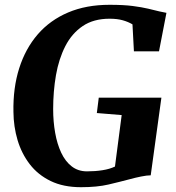

<svg xmlns="http://www.w3.org/2000/svg" viewBox="-20 -772 734 800"><path d="M317.5 8Q244 8 191 -17.8Q138 -43.5 104 -87.8Q70 -132 53.2 -188.2Q36.5 -244.5 36 -305.5Q34 -405.5 60 -487.5Q86 -569.5 137.2 -628.8Q188.5 -688 263.8 -720Q339 -752 436.5 -752Q495 -752 533.2 -747Q571.5 -742 597.5 -735.8Q623.5 -729.5 644 -724.5Q651.5 -723 658.8 -721.5Q666 -720 673.5 -718.5L642.5 -558H538L532 -670.5Q514.5 -681 491.5 -687.5Q468.5 -694 436.5 -694Q370 -694 324.8 -663.5Q279.5 -633 252.2 -579.8Q225 -526.5 213.2 -459Q201.5 -391.5 201.5 -317Q201.5 -265.5 209.8 -218.8Q218 -172 235 -135.8Q252 -99.5 278.8 -78.8Q305.5 -58 342.5 -58Q377 -58 407 -62.8Q437 -67.5 459 -78L487 -292.5L383.5 -301L391.5 -365H652.5L608 -41.5Q592.5 -41.5 567.8 -36.5Q543 -31.5 521.5 -25.5Q480 -14.5 432.2 -3.2Q384.5 8 317.5 8Z"/></svg>

Font: Merriweather 28pt ExtraBold
Style: Italic
Weight: 800
Italic angle: -7.8°
Version: Version 2.101